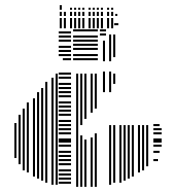

<svg xmlns="http://www.w3.org/2000/svg" viewBox="-20 -542 689 746"><path d="M44 72H36V-64H44ZM60 96H52V-96H60ZM76 120H68V-120H76ZM92 128H84V-144H92ZM116 144H108V-160H116ZM132 152H124V-184H132ZM148 160H140V-200H148ZM164 168H156V-224H164ZM188 176H180V-240H188ZM204 176H196V-256H204ZM256 172H208V164H256ZM256 156H208V148H256ZM256 140H208V132H256ZM256 124H208V116H256ZM256 100H208V92H256ZM256 84H208V76H256ZM256 68H208V60H256ZM256 52H208V44H256ZM256 28H208V20H256ZM256 12H208V4H256ZM256 4H208V-4H256ZM256 -20H208V-28H256ZM256 -36H208V-44H256ZM256 -52H208V-60H256ZM256 -68H208V-76H256ZM256 -92H208V-100H256ZM256 -108H208V-116H256ZM256 -124H208V-132H256ZM256 -140H208V-148H256ZM256 -164H208V-172H256ZM256 -180H208V-188H256ZM256 -196H208V-204H256ZM256 -212H208V-220H256ZM256 -236H208V-244H256ZM256 -252H208V-260H256ZM256 -308H224V-316H256ZM256 -324H208V-332H256ZM256 -340H208V-348H256ZM256 -356H208V-364H256ZM256 -380H208V-388H256ZM256 -396H208V-404H256ZM256 -412H208V-420H256ZM284 184H276V-256H284ZM300 184H292V-16H300ZM300 -56H292V-256H300ZM316 184H308V0H316ZM316 -80H308V-256H316ZM340 184H332V-8H340ZM340 -104H332V-256H340ZM356 184H348V-24H356ZM356 -120H348V-256H356ZM360 -308H264V-316H360ZM360 -324H264V-332H360ZM360 -348H264V-356H360ZM360 -364H264V-372H360ZM360 -380H264V-388H360ZM360 -396H264V-404H360ZM360 -420H264V-428H360ZM388 -184H380V-264H388ZM388 -304H380V-384H388ZM392 -404H368V-412H392ZM392 -420H368V-428H392ZM412 176H404V-56H412ZM412 -184H404V-264H412ZM428 168H420V-56H428ZM428 -216H420V-256H428ZM452 168H444V-56H452ZM468 160H460V-56H468ZM484 152H476V-56H484ZM500 144H492V-56H500ZM524 128H516V-56H524ZM540 120H532V-56H540ZM556 104H548V-56H556ZM594 84H576V76H594ZM600 52H576V44H600ZM608 28H576V20H608ZM608 12H576V4H608ZM608 4H576V-4H608ZM608 -20H576V-28H608ZM608 -36H576V-44H608ZM600 -52H576V-60H600ZM412 -304H404V-408H412ZM428 -320H420V-408H428ZM220 -432H212V-472H220ZM236 -432H228V-472H236ZM260 -432H252V-472H260ZM276 -432H268V-472H276ZM292 -432H284V-472H292ZM308 -432H300V-472H308ZM332 -432H324V-472H332ZM348 -432H340V-472H348ZM364 -432H356V-472H364ZM380 -432H372V-472H380ZM404 -432H396V-472H404ZM420 -432H412V-472H420ZM440 -444H424V-452H440ZM220 -480H212V-496H220ZM236 -480H228V-496H236ZM260 -480H252V-496H260ZM276 -480H268V-496H276ZM292 -480H284V-496H292ZM308 -480H300V-496H308ZM332 -480H324V-496H332ZM348 -480H340V-496H348ZM364 -480H356V-496H364ZM380 -480H372V-496H380ZM404 -480H396V-496H404ZM420 -480H412V-496H420ZM436 -480H428V-488H436ZM220 -504H212V-522H220ZM260 -504H252V-512H260ZM276 -504H268V-512H276ZM292 -504H284V-512H292ZM308 -504H300V-512H308ZM332 -504H324V-512H332ZM348 -504H340V-512H348ZM364 -504H356V-512H364ZM380 -504H372V-512H380ZM404 -504H396V-512H404ZM420 -504H412V-512H420Z"/></svg>

Font: Rubik Lines
Style: Regular
Weight: 400
Designer: Hubert and Fischer, NaN
Foundry: Hubert and Fischer, NaN
Version: Version 2.201